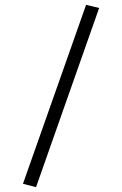

<svg xmlns="http://www.w3.org/2000/svg" viewBox="-20 -681 504 794"><path d="M75 79 336 -661 390 -648 129 93Z"/></svg>

Font: Athiti
Style: Regular
Weight: 400
Designer: CadsonDemak Team
Foundry: CadsonDemak
Version: Version 1.032